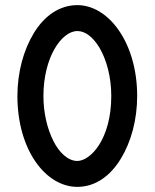

<svg xmlns="http://www.w3.org/2000/svg" viewBox="-20 -729 603 749"><path d="M281.7 -709C211.4 -709 152.3 -666.5 111.8 -599.6C71.8 -533.7 47.9 -446.8 47.9 -354.5C47.9 -144 158.2 0 281.7 0C352.1 0 410.6 -42.5 451.7 -110.4C491.7 -176.3 515.1 -262.2 515.1 -354.5C515.1 -561.5 404.3 -709 281.7 -709ZM367.7 -543.5C396.5 -494.6 414.1 -427.2 414.1 -354.5C414.1 -270 393.6 -206.5 366.7 -164.1C339.8 -121.6 306.6 -101.1 281.7 -101.1C245.6 -101.1 210.9 -133.3 188 -179.7C164.1 -227.1 149.4 -289.1 149.4 -354.5C149.4 -429.2 167 -493.2 192.4 -537.6C217.8 -582 251 -607.9 281.7 -607.9C310.5 -607.9 340.3 -587.9 367.7 -543.5Z"/></svg>

Font: LOB TGL 0-17
Style: Regular
Weight: 400
Designer: Peter Wiegel + adaptations and expanded glyphset by Studio LOB
Foundry: Peter Wiegel + adaptations and expanded glyphset by Studio LOB
Version: Version 1.003;Glyphs 3.1.2 (3151)